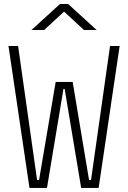

<svg xmlns="http://www.w3.org/2000/svg" viewBox="-20 -918 626 938"><path d="M124 0 21.5 -693.4H68.4L161.1 -39.1H170.9L252 -517.6H335L415 -39.1H424.8L517.6 -693.4H564.5L461.9 0H376.5L295.9 -483.4H290L209.5 0ZM133.8 -771.5 272.9 -898.4H313L452.1 -771.5H390.1L293 -861.3L195.8 -771.5Z"/></svg>

Font: Cascadia Mono ExtraLight
Style: Regular
Weight: 200
Monospace: yes
Designer: Aaron Bell
Foundry: Saja Typeworks
Version: Version 2404.023; ttfautohint (v1.8.4)